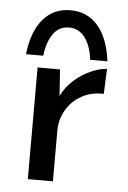

<svg xmlns="http://www.w3.org/2000/svg" viewBox="-49 -672 473 709"><g transform="rotate(5 188.0 -317.5)"><path d="M337 -431 333 -338Q288 -340 251.5 -320Q215 -300 194.5 -264.5Q174 -229 174 -189V0H81V-414H164L171 -316Q187 -350 216.5 -376Q246 -402 279 -416Q312 -430 337 -431ZM336 -459H272Q266 -510 243.5 -540.5Q221 -571 184 -571Q147 -571 125.5 -540.5Q104 -510 98 -459H34Q44 -545 83 -590Q122 -635 184 -635Q247 -635 286 -589.5Q325 -544 336 -459Z"/></g></svg>

Font: Josefin Sans
Style: Regular
Weight: 400
Designer: Santiago Orozco
Foundry: Typemade
Version: Version 2.000